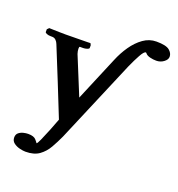

<svg xmlns="http://www.w3.org/2000/svg" viewBox="-147 -672 925 998"><g transform="rotate(20 315.5 -173.5)"><path d="M456 -389 261 71Q245 106 226.5 138.5Q208 171 179.5 191.5Q151 212 104 212Q91 212 72 207.5Q53 203 38.5 192Q24 181 24 162Q24 145 35 136Q46 127 60.5 123.5Q75 120 87 120Q119 120 131 135Q144 150 143 151Q148 150 159 125Q170 100 186 61L211 -4Q175 -95 138 -186.5Q101 -278 64 -369Q60 -380 51.5 -388.5Q43 -397 30 -397H23Q9 -397 0 -401Q-9 -405 -9 -409V-424L1 -434Q1 -434 18 -433.5Q35 -433 56.5 -432.5Q78 -432 93 -432Q110 -432 133 -432.5Q156 -433 178 -433Q200 -433 214.5 -433.5Q229 -434 229 -434L234 -424V-409Q234 -404 223 -400.5Q212 -397 202 -397H184Q180 -397 180 -386Q180 -373 185 -358L271 -148Q297 -209 322.5 -270.5Q348 -332 374 -393Q392 -437 418 -474.5Q444 -512 477 -535.5Q510 -559 549 -559Q602 -559 621 -543.5Q640 -528 640 -508Q640 -492 622 -478.5Q604 -465 581 -465Q564 -465 547.5 -469Q531 -473 523 -481Q519 -487 516 -487Q506 -487 489.5 -457Q473 -427 456 -389Z"/></g></svg>

Font: Libertinus Serif Semibold Italic
Style: Regular
Weight: 600
Italic angle: -11.5°
Designer: Philipp H. Poll, Khaled Hosny
Foundry: Caleb Maclennan
Version: Version 7.051;RELEASE